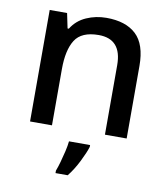

<svg xmlns="http://www.w3.org/2000/svg" viewBox="-85 -621 800 914"><g transform="rotate(10 315.0 -164.0)"><path d="M356 -549Q450 -549 500 -502Q550 -455 550 -351V0H445V-336Q445 -462 334 -462Q251 -462 220 -413Q189 -364 189 -272V0H83V-539H167L182 -467H188Q214 -509 259.5 -529Q305 -549 356 -549ZM384 70Q375 99 353 143Q331 187 304 221H245V209Q252 191 259.5 164.5Q267 138 273.5 110Q280 82 282 61H384Z"/></g></svg>

Font: Noto Sans Sinhala UI Medium
Style: Regular
Weight: 500
Designer: Jelle Bosma - Monotype Design Team
Foundry: Monotype Imaging Inc.
Version: Version 2.006; ttfautohint (v1.8.4.7-5d5b)